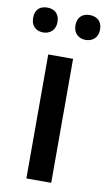

<svg xmlns="http://www.w3.org/2000/svg" viewBox="-100 -779 461 822"><g transform="rotate(10 130.5 -368.0)"><path d="M-15 -682C-15 -646 8 -628 38 -628C66 -628 91 -646 91 -682C91 -721 66 -736 38 -736C8 -736 -15 -721 -15 -682ZM169 -682C169 -646 194 -628 222 -628C251 -628 276 -646 276 -682C276 -721 251 -736 222 -736C194 -736 169 -721 169 -682ZM184 0V-539H76V0Z"/></g></svg>

Font: Noto Sans Thai Medium
Style: Regular
Weight: 500
Designer: Monotype Design Team
Foundry: Monotype Imaging Inc.
Version: Version 1.901